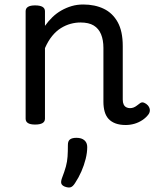

<svg xmlns="http://www.w3.org/2000/svg" viewBox="-20 -539 687 854"><path d="M539 17Q513 17 494 10Q475 3 463 -10Q451 -23 445.5 -42.5Q440 -62 440 -86V-326Q440 -361 429.5 -386.5Q419 -412 397 -425.5Q375 -439 338 -439Q316 -439 294 -433Q272 -427 251 -414Q230 -401 212 -379Q194 -357 180 -325V-11Q180 2 169 8.5Q158 15 136 15Q115 15 104.5 8.5Q94 2 94 -11V-489Q94 -502 104.5 -508.5Q115 -515 136 -515Q158 -515 169 -508.5Q180 -502 180 -489V-424Q195 -445 213 -462.5Q231 -480 253 -492.5Q275 -505 299 -512Q323 -519 350 -519Q402 -519 441.5 -500Q481 -481 503.5 -440.5Q526 -400 526 -334V-96Q526 -83 530 -74.5Q534 -66 541.5 -62Q549 -58 558 -58Q567 -58 574.5 -61Q582 -64 589 -69.5Q596 -75 603 -80Q611 -86 621 -82Q631 -78 638 -70Q646 -60 646.5 -50Q647 -40 641 -31Q630 -16 613.5 -5Q597 6 578 11.5Q559 17 539 17ZM268 291Q256 286 253 278Q250 270 255 255Q267 224 273 202Q279 180 280.5 157.5Q282 135 282 105Q282 88 291.5 81Q301 74 320 74Q343 74 355.5 85Q368 96 368 115Q368 140 361 168Q354 196 342 223.5Q330 251 314 275Q304 291 294 294Q284 297 268 291Z"/></svg>

Font: Playwrite FR Trad
Style: Regular
Weight: 400
Designer: Veronika Burian, José Scaglione
Foundry: TypeTogether
Version: Version 1.000